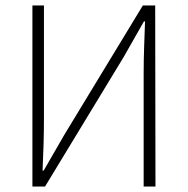

<svg xmlns="http://www.w3.org/2000/svg" viewBox="-20 -679 683 699"><path d="M98 0H144L430 -471L504 -601H508C506 -538 503 -478 503 -415V0H546L545 -659H500L214 -188L139 -58H135C138 -123 140 -186 140 -249V-659H98Z"/></svg>

Font: Source Sans Pro Light
Style: Regular
Weight: 300
Designer: Paul D. Hunt
Foundry: Adobe Systems Incorporated
Version: Version 3.006;hotconv 1.0.111;makeotfexe 2.5.65597